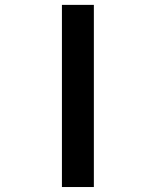

<svg xmlns="http://www.w3.org/2000/svg" viewBox="-20 -752 626 772"><path d="M357.4 0H229V-732.4H357.4Z"/></svg>

Font: Cascadia Mono
Style: Bold
Weight: 700
Monospace: yes
Designer: Aaron Bell
Foundry: Saja Typeworks
Version: Version 2404.023; ttfautohint (v1.8.4)